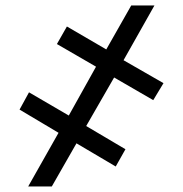

<svg xmlns="http://www.w3.org/2000/svg" viewBox="-20 -675 661 695"><path d="M393.1 -394.5 292 -218.8 434.1 -134.8 398.9 -72.3 256.8 -156.2 167.5 0H82L191.9 -194.3L50.8 -278.3L85 -340.8L229 -256.8L327.6 -433.6L186 -515.6L222.2 -579.1L364.7 -496.1L455.1 -655.3H539.1L427.2 -457L571.8 -374L534.7 -312.5Z"/></svg>

Font: Inter Cardless Tabular
Style: Regular
Weight: 400
Designer: Rasmus Andersson
Foundry: rsms
Version: Version 4.000;git-4fc901f